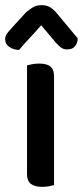

<svg xmlns="http://www.w3.org/2000/svg" viewBox="-32 -718 322 746"><path d="M178 1Q172 3 159.5 5.5Q147 8 132 8Q103 8 88 -3.5Q73 -15 73 -41V-464Q80 -466 93 -468.5Q106 -471 120 -471Q150 -471 164 -459.5Q178 -448 178 -422ZM128 -620Q104 -592 83 -570Q62 -548 42 -524Q18 -525 3 -536.5Q-12 -548 -12 -565Q-12 -578 -4.5 -588Q3 -598 16 -612L69 -670Q84 -683 97.5 -690.5Q111 -698 128 -698Q147 -698 160.5 -691Q174 -684 190 -665L270 -569Q270 -552 260 -539Q250 -526 229 -526Q215 -526 205.5 -533Q196 -540 186 -551Z"/></svg>

Font: Baloo Chettan 2 Medium
Style: Regular
Weight: 500
Designer: Maithili Shingre, Unnati Kotecha and Ek Type
Foundry: Ek Type
Version: Version 1.640;hotconv 1.0.111;makeotfexe 2.5.65597; ttfautoh